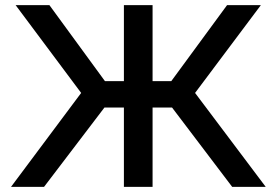

<svg xmlns="http://www.w3.org/2000/svg" viewBox="-20 -730 1080 750"><path d="M23 0 297 -367 41 -710H173L390 -413H464V-710H576V-413H649L867 -710H999L742 -367L1018 0H887L652 -310H576V0H464V-310H388L152 0Z"/></svg>

Font: Raleway SemiBold
Style: Regular
Weight: 600
Designer: Matt McInerney, Pablo Impallari, Rodrigo Fuenzalida
Foundry: Matt McInerney, Pablo Impallari, Rodrigo Fuenzalida
Version: Version 4.026